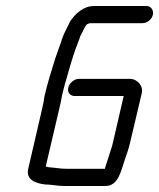

<svg xmlns="http://www.w3.org/2000/svg" viewBox="-20 -659 529 638"><path d="M467 -639H292C257 -639 230 -613 213 -588C206 -572 194 -552 187 -532C180 -509 172 -490 164 -466C152 -428 137 -380 128 -340C126 -327 124 -314 121 -302L74 -99C65 -62 97 -50 130 -46C152 -46 170 -41 192 -41H330C372 -41 381 -87 394 -126C401 -146 407 -163 412 -184L451 -349C457 -373 437 -397 411 -397H242C227 -397 210 -383 207 -368C203 -352 213 -340 228 -340H391L355 -184C353 -176 351 -168 348 -160C342 -141 335 -119 329 -101V-98H205C191 -98 178 -99 165 -101L146 -103C142 -103 138 -104 135 -105C134 -105 133 -105 132 -106L178 -302C181 -315 184 -328 186 -341C193 -372 198 -387 207 -419C219 -461 228 -490 242 -525C245 -535 248 -543 253 -550C257 -559 266 -580 273 -580C276 -581 278 -582 279 -582H453C469 -582 484 -594 488 -610C491 -625 482 -639 467 -639Z"/></svg>

Font: Electronic
Style: It
Weight: 400
Version: Version 1.011